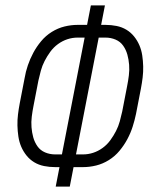

<svg xmlns="http://www.w3.org/2000/svg" viewBox="-20 -690 590 710"><path d="M186 0 200 -72H184Q163 -72 143 -76Q123 -80 106.5 -90Q90 -100 78 -115Q66 -130 58.5 -147.5Q51 -165 48 -185Q45 -205 44.5 -225.5Q44 -246 46.5 -266.5Q49 -287 53 -308L71 -401Q75 -425 83 -448.5Q91 -472 103 -494.5Q115 -517 132 -537.5Q149 -558 171.5 -572Q194 -586 218.5 -592Q243 -598 267 -598H302L316 -670H368L354 -598H370Q391 -598 411 -594Q431 -590 447.5 -580Q464 -570 476 -555Q488 -540 495.5 -522.5Q503 -505 506 -485Q509 -465 509.5 -444.5Q510 -424 507.5 -403.5Q505 -383 501 -362L483 -269Q478 -245 470.5 -221.5Q463 -198 451 -175.5Q439 -153 422 -132.5Q405 -112 382.5 -98Q360 -84 335.5 -78Q311 -72 287 -72H252L238 0ZM209 -119 293 -551H267Q248 -551 229.5 -545Q211 -539 194.5 -527Q178 -515 166 -498.5Q154 -482 145 -464.5Q136 -447 131 -428.5Q126 -410 122 -392L104 -299Q100 -279 97.5 -259Q95 -239 96.5 -219.5Q98 -200 103 -182Q108 -164 118.5 -149Q129 -134 146.5 -126.5Q164 -119 184 -119ZM261 -119H287Q306 -119 324.5 -125Q343 -131 359.5 -143Q376 -155 388 -171.5Q400 -188 409 -205.5Q418 -223 423 -241.5Q428 -260 432 -278L450 -371Q454 -391 456.5 -411Q459 -431 457.5 -450.5Q456 -470 451 -488Q446 -506 435.5 -521Q425 -536 407.5 -543.5Q390 -551 370 -551H345Z"/></svg>

Font: Lode Dark Term
Style: Italic
Weight: 400
Italic angle: -11°
Monospace: yes
Designer: Belleve Invis
Foundry: Belleve Invis
Version: Version 29.2.0